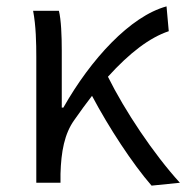

<svg xmlns="http://www.w3.org/2000/svg" viewBox="-20 -574 585 603"><path d="M456 9 545 0C462 -91 372 -226 319 -333C387 -408 450 -456 510 -476L503 -554C389 -523 265 -388 179 -236H174V-415C174 -462 172 -512 165 -540H84C93 -493 94 -438 94 -395V0H170V-28C172 -97 182 -154 214 -198C233 -225 251 -250 269 -273C322 -173 396 -60 456 9Z"/></svg>

Font: Noto Sans HK DemiLight
Style: Regular
Weight: 350
Designer: Ryoko NISHIZUKA 西塚涼子 (kana, bopomofo & ideographs); Paul D. Hunt (Latin, Greek & Cyrillic); Sandoll Communications 산돌커뮤니
Foundry: Adobe
Version: Version 2.004;hotconv 1.0.118;makeotfexe 2.5.65603